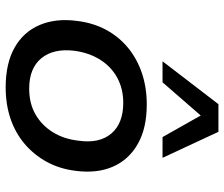

<svg xmlns="http://www.w3.org/2000/svg" viewBox="-78 -722 809 694"><g transform="rotate(90 327.0 -375.5)"><path d="M296 9Q210 9 153 -23Q96 -55 71 -113.5Q46 -172 56 -248Q63 -307 88 -353.5Q113 -400 153 -433Q193 -466 245 -483.5Q297 -501 358 -501Q444 -501 501 -468.5Q558 -436 583 -378.5Q608 -321 598 -244Q591 -186 565.5 -139.5Q540 -93 500.5 -59.5Q461 -26 409.5 -8.5Q358 9 296 9ZM301 -76Q354 -76 393.5 -98.5Q433 -121 458 -161Q483 -201 489 -254Q500 -329 463.5 -372.5Q427 -416 352 -416Q301 -416 261 -394Q221 -372 196 -332Q171 -292 164 -239Q155 -164 191 -120Q227 -76 301 -76ZM202 -558 357 -760H457L551 -558H476L398 -696L278 -558Z"/></g></svg>

Font: Nunito Sans 10pt SemiExpanded SemiBold
Style: Italic
Weight: 600
Width: 6
Italic angle: -9°
Designer: Vernon Adams
Foundry: Vernon Adams
Version: Version 3.101;gftools[0.9.27]